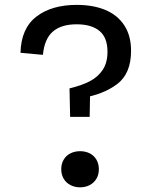

<svg xmlns="http://www.w3.org/2000/svg" viewBox="-20 -762 660 794"><path d="M350.8 -278.8H270L267.5 -396.5Q317.7 -408.5 351.5 -426.1Q385.3 -443.7 404.9 -473.3Q424.5 -503 424.5 -548.2Q424.5 -606.5 391.5 -634Q358.5 -661.5 296.7 -661.5Q233 -661.5 198.3 -631.2Q163.7 -601 157.5 -535.2L64.7 -543.7Q67.2 -644.3 130.2 -693.1Q193.3 -741.8 297.3 -741.8Q365.7 -741.8 416.2 -720.6Q466.7 -699.3 494.3 -656.7Q522 -614 522 -552Q522 -457.3 464 -413.9Q406 -370.5 316.5 -356.5L352.7 -384ZM233.3 -62.2Q233.3 -85 243.6 -102.1Q253.8 -119.2 271.7 -128Q289.5 -136.8 311.2 -136.8Q333 -136.8 350.7 -128Q368.3 -119.2 378.6 -102.1Q388.8 -85 388.8 -62.2Q388.8 -39.5 378.6 -22.5Q368.3 -5.5 350.6 3.6Q332.8 12.7 311.2 12.7Q289.7 12.7 271.8 3.6Q253.8 -5.5 243.6 -22.5Q233.3 -39.5 233.3 -62.2Z"/></svg>

Font: Monaspace Krypton Var ExLight
Style: Regular
Weight: 200
Designer: Riley Cran and the Lettermatic Team
Version: Version 1.200 (Monaspace Krypton Var)